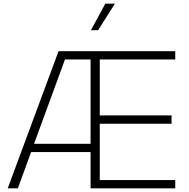

<svg xmlns="http://www.w3.org/2000/svg" viewBox="-20 -1023 1027 1043"><path d="M298 -745H932V-700H522V-396H912V-351H522V-45H932V0H472V-197H149L77 0H22ZM472 -242V-700H333L165 -242ZM552 -1003H604L513 -859H474Z"/></svg>

Font: Eudoxus Sans ExtraLight
Style: Regular
Weight: 200
Designer: Stijn de Vries
Foundry: tokotype
Version: Version 2.005